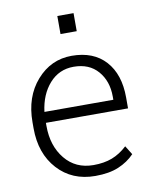

<svg xmlns="http://www.w3.org/2000/svg" viewBox="-83 -787 681 859"><g transform="rotate(-10 257.5 -358.0)"><path d="M280.8 9.8Q175.3 9.8 110.1 -61.8Q44.9 -133.3 44.9 -248.5V-275.4Q44.9 -391.1 109.6 -464.6Q174.3 -538.1 268.6 -538.1Q367.7 -538.1 422.1 -477.8Q476.6 -417.5 476.6 -312.5V-262.7H103.5V-248.5Q103.5 -157.7 151.9 -98.6Q200.2 -39.6 280.8 -39.6Q329.1 -39.6 365.5 -53.5Q401.9 -67.4 434.6 -97.7L459.5 -57.6Q429.7 -26.4 386.7 -8.3Q343.8 9.8 280.8 9.8ZM268.6 -488.3Q202.6 -488.3 158.9 -439.2Q115.2 -390.1 105.5 -312H418.5V-326.7Q418.5 -397 378.9 -442.6Q339.4 -488.3 268.6 -488.3ZM310.5 -642.6H236.8V-724.6H310.5Z"/></g></svg>

Font: Franko
Style: Light
Weight: 300
Designer: Google
Version: Version 1.200310; 2013